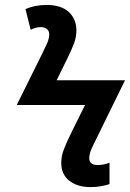

<svg xmlns="http://www.w3.org/2000/svg" viewBox="-20 -744 523 773"><path d="M344.7 9.3Q291.5 9.3 259 -16.4Q226.6 -42 226.6 -88.4Q226.6 -113.8 236.1 -139.9Q245.6 -166 265.1 -205.6L322.3 -321.3H47.4L149.4 -526.9Q160.2 -548.8 169.2 -568.6Q178.2 -588.4 178.2 -606Q178.2 -620.1 168.5 -627.4Q158.7 -634.8 144 -634.8Q124.5 -634.8 103.5 -624L82.5 -707.5Q122.1 -724.1 166.5 -724.1Q226.6 -724.1 257.1 -695.6Q287.6 -667 287.6 -621.1Q287.6 -596.2 278.8 -571.5Q270 -546.9 251 -508.3L208 -420.9H483.4L368.2 -186Q356.4 -163.1 347.9 -143.3Q339.4 -123.5 339.4 -106.9Q339.4 -79.6 373 -79.6Q387.7 -79.6 400.1 -82.5Q412.6 -85.4 420.9 -88.9V-2.9Q409.2 1.5 388.4 5.4Q367.7 9.3 344.7 9.3Z"/></svg>

Font: Open Sans SemiBold
Style: Italic
Weight: 600
Italic angle: -12°
Designer: Monotype Design Team
Foundry: Monotype Imaging Inc.
Version: Version 3.003; ttfautohint (v1.8.4)